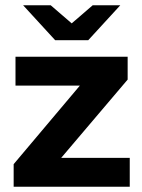

<svg xmlns="http://www.w3.org/2000/svg" viewBox="-20 -711 539 731"><path d="M474 -110V0H32V-86L284 -385H39V-495H466V-408L213 -110ZM438 -691 316 -558H190L68 -691H173L253 -622L333 -691Z"/></svg>

Font: Montserrat Ace
Style: Bold
Weight: 700
Designer: Julieta Ulanovsky
Foundry: Julieta Ulanovsky
Version: Version 1